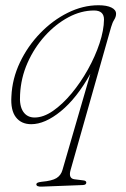

<svg xmlns="http://www.w3.org/2000/svg" viewBox="-20 -466 480 732"><path d="M140 245.5Q118.5 246.5 118.5 236.5Q118.5 233.5 122.5 231Q126.5 228.5 139 227Q178 223.5 195 213.2Q212 203 218 182.5L324.5 -184.5Q272.5 -91.5 212 -42Q151.5 7.5 99 7.5Q61 7.5 40.5 -19.2Q20 -46 23.5 -99Q26.5 -166 56 -228Q85.5 -290 133 -339.2Q180.5 -388.5 238.2 -417.2Q296 -446 355.5 -446Q387 -446 404.8 -437.2Q422.5 -428.5 422.5 -413.5Q422.5 -402 415.5 -391Q408.5 -380 403.5 -362.5L249 182.5Q240 214.5 264 217.5L296 221.5Q309 222.5 309 230Q309 239 295.5 239.5ZM56.5 -105Q53.5 -62.5 68.5 -40.2Q83.5 -18 112 -18Q145.5 -18 182 -43.2Q218.5 -68.5 253 -110Q287.5 -151.5 315.2 -201.2Q343 -251 359.5 -300.8Q376 -350.5 376.5 -391.5Q376.5 -426 338.5 -426Q289 -426 240.5 -400Q192 -374 151.2 -329Q110.5 -284 85 -226.5Q59.5 -169 56.5 -105Z"/></svg>

Font: Fraunces 72pt Soft Thin
Style: Italic
Weight: 100
Italic angle: -16°
Version: Version 1.000;[0bf87f6ff]